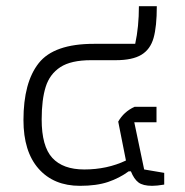

<svg xmlns="http://www.w3.org/2000/svg" viewBox="-20 -596 599 622"><path d="M56 -207Q56 -329 105.5 -391.5Q155 -454 284 -454H418Q430 -509 430 -576H488Q488 -510 477.5 -473Q467 -436 438 -418.5Q409 -401 355 -401H275Q210 -401 175.5 -378.5Q141 -356 128 -314.5Q115 -273 115 -209Q115 -122 149.5 -84.5Q184 -47 253 -47Q327 -47 388 -76L363 -202Q381 -234 416 -250H487V-200H415L447 -47L512 -36V2Q488 6 473 6Q443 6 428.5 -5Q414 -16 404 -41H397Q367 -19 330 -6.5Q293 6 239 6Q154 6 105 -49.5Q56 -105 56 -207Z"/></svg>

Font: Athiti
Style: Regular
Weight: 400
Designer: CadsonDemak Team
Foundry: CadsonDemak
Version: Version 1.033